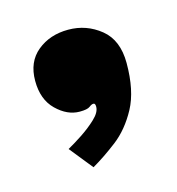

<svg xmlns="http://www.w3.org/2000/svg" viewBox="-53 -186 319 347"><g transform="rotate(-15 106.0 -12.0)"><path d="M82.5 114.5 47.5 71Q58.5 65 74.5 54.5Q90.5 44 103 32.2Q115.5 20.5 115.5 10Q115.5 3.5 112 3.5Q108.5 3.5 103.8 7.2Q99 11 84.5 11Q61.5 11 41.2 -8.8Q21 -28.5 21 -63.5Q21 -99 44.5 -118.2Q68 -137.5 102.5 -137.5Q136.5 -137.5 162.8 -116.2Q189 -95 189 -52Q189 -0.5 171.8 31.5Q154.5 63.5 129.8 82.5Q105 101.5 82.5 114.5Z"/></g></svg>

Font: Imbue 10pt Black
Style: Regular
Weight: 900
Designer: Tyler Finck
Foundry: Etcetera Type Company
Version: Version 1.102; ttfautohint (v1.8.3)